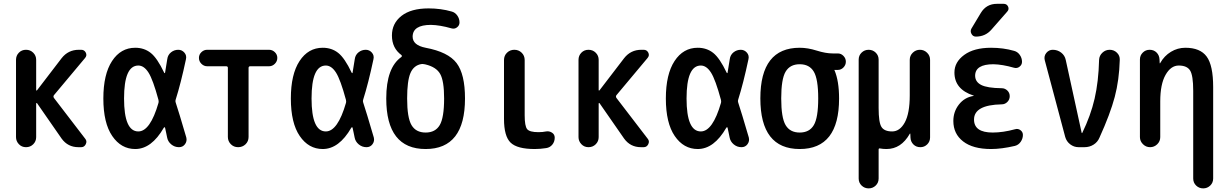

<svg xmlns="http://www.w3.org/2000/svg" viewBox="-20 -785 6540 1024"><path d="M65.4 -53.7V-465.8Q65.4 -488.3 80.6 -503.9Q95.7 -519.5 118.7 -519.5Q141.6 -519.5 157.2 -503.9Q172.9 -488.3 172.9 -465.8V-304.7Q172.9 -302.7 174.3 -302.2Q175.8 -301.8 177.7 -303.7L308.6 -474.6Q343.8 -519.5 400.4 -519.5H413.1Q429.7 -519.5 437.5 -504.4Q445.3 -489.3 433.6 -475.6L267.6 -277.3Q262.7 -270.5 267.6 -262.7L434.6 -44.9Q445.3 -32.2 437.5 -16.1Q429.7 0 413.1 0H398.4Q341.8 0 308.6 -45.9L177.7 -234.4Q175.8 -236.3 174.3 -235.4Q172.9 -234.4 172.9 -232.4V-53.7Q172.9 -31.2 157.2 -15.6Q141.6 0 118.7 0Q95.7 0 80.6 -16.1Q65.4 -32.2 65.4 -53.7Z M717.8 -435.5Q641.6 -435.5 641.6 -259.8Q641.6 -84 717.8 -84Q781.2 -84 825.2 -236.3Q827.1 -241.2 825.2 -252Q795.9 -360.4 772 -397.9Q748 -435.5 717.8 -435.5ZM701.2 9.8Q626 9.8 578.6 -59.6Q531.2 -128.9 531.2 -259.8Q531.2 -388.7 577.6 -459.5Q624 -530.3 701.2 -530.3Q749 -530.3 783.7 -502.9Q818.4 -475.6 855.5 -397.5Q856.4 -395.5 858.4 -395Q860.4 -394.5 860.4 -397.5Q867.2 -435.5 872.1 -469.7Q875 -492.2 892.1 -505.9Q909.2 -519.5 930.7 -519.5Q950.2 -519.5 963.4 -504.4Q976.6 -489.3 971.7 -468.8Q944.3 -339.8 917 -253.9Q914.1 -246.1 917 -238.3Q933.6 -188.5 973.6 -51.8Q978.5 -32.2 966.8 -16.1Q955.1 0 934.6 0Q911.1 0 893.1 -15.1Q875 -30.3 871.1 -52.7Q870.1 -58.6 866.2 -76.7Q862.3 -94.7 860.4 -103.5Q858.4 -109.4 853.5 -103.5Q788.1 9.8 701.2 9.8Z M1085 -431.6Q1067.4 -431.6 1054.2 -444.8Q1041 -458 1041 -476.1Q1041 -494.1 1054.2 -506.8Q1067.4 -519.5 1085 -519.5H1415Q1432.6 -519.5 1445.8 -506.8Q1459 -494.1 1459 -476.1Q1459 -458 1445.8 -444.8Q1432.6 -431.6 1415 -431.6H1314.5Q1306.6 -431.6 1305.7 -423.8V-54.7Q1305.7 -31.2 1289.6 -15.6Q1273.4 0 1250 0Q1226.6 0 1210.9 -16.1Q1195.3 -32.2 1195.3 -54.7V-423.8Q1195.3 -431.6 1185.5 -431.6Z M1717.8 -435.5Q1641.6 -435.5 1641.6 -259.8Q1641.6 -84 1717.8 -84Q1781.2 -84 1825.2 -236.3Q1827.1 -241.2 1825.2 -252Q1795.9 -360.4 1772 -397.9Q1748 -435.5 1717.8 -435.5ZM1701.2 9.8Q1626 9.8 1578.6 -59.6Q1531.2 -128.9 1531.2 -259.8Q1531.2 -388.7 1577.6 -459.5Q1624 -530.3 1701.2 -530.3Q1749 -530.3 1783.7 -502.9Q1818.4 -475.6 1855.5 -397.5Q1856.4 -395.5 1858.4 -395Q1860.4 -394.5 1860.4 -397.5Q1867.2 -435.5 1872.1 -469.7Q1875 -492.2 1892.1 -505.9Q1909.2 -519.5 1930.7 -519.5Q1950.2 -519.5 1963.4 -504.4Q1976.6 -489.3 1971.7 -468.8Q1944.3 -339.8 1917 -253.9Q1914.1 -246.1 1917 -238.3Q1933.6 -188.5 1973.6 -51.8Q1978.5 -32.2 1966.8 -16.1Q1955.1 0 1934.6 0Q1911.1 0 1893.1 -15.1Q1875 -30.3 1871.1 -52.7Q1870.1 -58.6 1866.2 -76.7Q1862.3 -94.7 1860.4 -103.5Q1858.4 -109.4 1853.5 -103.5Q1788.1 9.8 1701.2 9.8Z M2227.5 -443.4Q2186.5 -436.5 2168.9 -395Q2151.4 -353.5 2151.4 -259.8Q2151.4 -157.2 2174.8 -117.7Q2198.2 -78.1 2250 -78.1Q2301.8 -78.1 2325.2 -117.7Q2348.6 -157.2 2348.6 -259.8Q2348.6 -353.5 2327.6 -390.6Q2306.6 -427.7 2249 -441.4Q2248 -441.4 2246.6 -441.9Q2245.1 -442.4 2244.1 -442.4Q2233.4 -444.3 2227.5 -443.4ZM2040 -259.8Q2040 -424.8 2121.1 -481.4Q2123 -482.4 2123 -486.3Q2123 -490.2 2121.1 -491.2Q2070.3 -528.3 2070.3 -595.7Q2070.3 -660.2 2121.1 -700.2Q2171.9 -740.2 2265.6 -740.2Q2331.1 -740.2 2388.7 -723.6Q2407.2 -718.8 2418.9 -702.1Q2430.7 -685.5 2430.7 -665Q2430.7 -649.4 2417.5 -639.2Q2404.3 -628.9 2387.7 -633.8Q2326.2 -651.4 2278.3 -652.3Q2181.6 -652.3 2180.7 -589.8Q2180.7 -543.9 2250 -530.3Q2370.1 -507.8 2415 -448.7Q2460 -389.6 2460 -259.8Q2460 9.8 2250 9.8Q2040 9.8 2040 -259.8Z M2832 9.8Q2738.3 9.8 2703.1 -24.4Q2668 -58.6 2668 -150.4V-464.8Q2668 -488.3 2684.1 -503.9Q2700.2 -519.5 2723.1 -519.5Q2746.1 -519.5 2762.2 -503.9Q2778.3 -488.3 2778.3 -464.8V-169.9Q2778.3 -112.3 2791.5 -96.2Q2804.7 -80.1 2851.6 -80.1Q2874 -80.1 2892.6 -84Q2909.2 -86.9 2923.8 -77.6Q2938.5 -68.4 2938.5 -50.8Q2938.5 -29.3 2925.8 -13.7Q2913.1 2 2892.6 4.9Q2861.3 9.8 2832 9.8Z M3065.4 -53.7V-465.8Q3065.4 -488.3 3080.6 -503.9Q3095.7 -519.5 3118.7 -519.5Q3141.6 -519.5 3157.2 -503.9Q3172.9 -488.3 3172.9 -465.8V-304.7Q3172.9 -302.7 3174.3 -302.2Q3175.8 -301.8 3177.7 -303.7L3308.6 -474.6Q3343.8 -519.5 3400.4 -519.5H3413.1Q3429.7 -519.5 3437.5 -504.4Q3445.3 -489.3 3433.6 -475.6L3267.6 -277.3Q3262.7 -270.5 3267.6 -262.7L3434.6 -44.9Q3445.3 -32.2 3437.5 -16.1Q3429.7 0 3413.1 0H3398.4Q3341.8 0 3308.6 -45.9L3177.7 -234.4Q3175.8 -236.3 3174.3 -235.4Q3172.9 -234.4 3172.9 -232.4V-53.7Q3172.9 -31.2 3157.2 -15.6Q3141.6 0 3118.7 0Q3095.7 0 3080.6 -16.1Q3065.4 -32.2 3065.4 -53.7Z M3717.8 -435.5Q3641.6 -435.5 3641.6 -259.8Q3641.6 -84 3717.8 -84Q3781.2 -84 3825.2 -236.3Q3827.1 -241.2 3825.2 -252Q3795.9 -360.4 3772 -397.9Q3748 -435.5 3717.8 -435.5ZM3701.2 9.8Q3626 9.8 3578.6 -59.6Q3531.2 -128.9 3531.2 -259.8Q3531.2 -388.7 3577.6 -459.5Q3624 -530.3 3701.2 -530.3Q3749 -530.3 3783.7 -502.9Q3818.4 -475.6 3855.5 -397.5Q3856.4 -395.5 3858.4 -395Q3860.4 -394.5 3860.4 -397.5Q3867.2 -435.5 3872.1 -469.7Q3875 -492.2 3892.1 -505.9Q3909.2 -519.5 3930.7 -519.5Q3950.2 -519.5 3963.4 -504.4Q3976.6 -489.3 3971.7 -468.8Q3944.3 -339.8 3917 -253.9Q3914.1 -246.1 3917 -238.3Q3933.6 -188.5 3973.6 -51.8Q3978.5 -32.2 3966.8 -16.1Q3955.1 0 3934.6 0Q3911.1 0 3893.1 -15.1Q3875 -30.3 3871.1 -52.7Q3870.1 -58.6 3866.2 -76.7Q3862.3 -94.7 3860.4 -103.5Q3858.4 -109.4 3853.5 -103.5Q3788.1 9.8 3701.2 9.8Z M4320.3 -402.8Q4296.9 -442.4 4245.1 -442.4Q4193.4 -442.4 4169.9 -402.8Q4146.5 -363.3 4146.5 -260.3Q4146.5 -157.2 4169.9 -117.7Q4193.4 -78.1 4245.1 -78.1Q4296.9 -78.1 4320.3 -117.7Q4343.8 -157.2 4343.8 -260.3Q4343.8 -363.3 4320.3 -402.8ZM4245.1 -530.3Q4288.1 -530.3 4335.9 -515.1Q4383.8 -500 4420.9 -500H4448.2Q4465.8 -500 4478.5 -486.8Q4491.2 -473.6 4491.2 -456.1Q4491.2 -438.5 4478.5 -425.3Q4465.8 -412.1 4448.2 -412.1H4430.7H4429.7V-411.1L4430.7 -410.2Q4455.1 -352.5 4455.1 -259.8Q4455.1 9.8 4245.1 9.8Q4035.2 9.8 4035.2 -260.3Q4035.2 -530.3 4245.1 -530.3Z M4559.6 167V-466.8Q4559.6 -489.3 4575.2 -504.4Q4590.8 -519.5 4612.8 -519.5Q4634.8 -519.5 4650.4 -504.4Q4666 -489.3 4666 -466.8V-209Q4666 -131.8 4681.2 -107.9Q4696.3 -84 4738.3 -84Q4779.3 -84 4805.7 -132.3Q4832 -180.7 4832 -276.4V-465.8Q4832 -488.3 4848.1 -503.9Q4864.3 -519.5 4886.2 -519.5Q4908.2 -519.5 4924.3 -503.9Q4940.4 -488.3 4940.4 -465.8V-51.8Q4940.4 -30.3 4925.3 -15.1Q4910.2 0 4888.7 0Q4866.2 0 4851.6 -14.6Q4836.9 -29.3 4835.9 -50.8L4835 -72.3H4834Q4832 -72.3 4832 -71.3Q4786.1 9.8 4708 9.8Q4689.5 9.8 4673.8 6.8Q4666 4.9 4666 12.7V167Q4666 189.5 4650.4 204.6Q4634.8 219.7 4612.8 219.7Q4590.8 219.7 4575.2 204.6Q4559.6 189.5 4559.6 167Z M5171.9 -273.4Q5173.8 -273.4 5173.8 -274.4Q5173.8 -275.4 5171.9 -275.4Q5070.3 -308.6 5070.3 -398.4Q5070.3 -454.1 5122.6 -492.2Q5174.8 -530.3 5265.6 -530.3Q5331.1 -530.3 5388.7 -513.7Q5407.2 -508.8 5418.9 -492.2Q5430.7 -475.6 5430.7 -455.1Q5430.7 -439.5 5417.5 -429.2Q5404.3 -418.9 5387.7 -423.8Q5326.2 -441.4 5278.3 -442.4Q5181.6 -442.4 5180.7 -381.8Q5180.7 -348.6 5212.9 -332Q5245.1 -315.4 5322.3 -314.5Q5339.8 -314.5 5352.5 -302.2Q5365.2 -290 5365.2 -272Q5365.2 -253.9 5352.5 -241.2Q5339.8 -228.5 5322.3 -228.5Q5174.8 -225.6 5174.8 -147.5Q5174.8 -78.1 5274.4 -78.1Q5329.1 -78.1 5393.6 -95.7Q5409.2 -100.6 5422.4 -90.8Q5435.5 -81.1 5435.5 -65.4Q5435.5 -45.9 5423.8 -28.8Q5412.1 -11.7 5392.6 -6.8Q5321.3 9.8 5265.6 9.8Q5168.9 9.8 5116.7 -30.8Q5064.5 -71.3 5064.5 -139.6Q5064.5 -189.5 5094.2 -227.5Q5124 -265.6 5171.9 -273.4ZM5296.9 -764.6H5333Q5349.6 -764.6 5356.4 -750Q5363.3 -735.4 5351.6 -722.7L5267.6 -627Q5235.4 -589.8 5184.6 -589.8Q5168.9 -589.8 5161.1 -604.5Q5153.3 -619.1 5161.1 -632.8L5210.9 -715.8Q5240.2 -764.6 5296.9 -764.6Z M5661.1 -54.7 5551.8 -464.8Q5546.9 -486.3 5560.5 -502.9Q5574.2 -519.5 5594.7 -519.5Q5620.1 -519.5 5639.6 -504.4Q5659.2 -489.3 5664.1 -464.8L5749 -76.2Q5749 -75.2 5750 -75.2Q5752 -75.2 5752 -76.2Q5796.9 -168 5817.9 -258.8Q5838.9 -349.6 5841.8 -465.8Q5842.8 -488.3 5859.4 -503.9Q5876 -519.5 5898.4 -519.5Q5920.9 -519.5 5937 -503.9Q5953.1 -488.3 5952.1 -465.8Q5949.2 -358.4 5925.3 -268.1Q5901.4 -177.7 5843.8 -50.8Q5834 -27.3 5812.5 -13.7Q5791 0 5763.7 0H5732.4Q5708 0 5688 -15.1Q5668 -30.3 5661.1 -54.7Z M6059.6 -53.7V-467.8Q6059.6 -489.3 6074.7 -504.4Q6089.8 -519.5 6111.3 -519.5Q6133.8 -519.5 6148.4 -504.9Q6163.1 -490.2 6164.1 -467.8L6165 -448.2Q6165 -447.3 6166 -447.3Q6168 -447.3 6168 -449.2Q6189.5 -487.3 6225.1 -508.8Q6260.7 -530.3 6301.8 -530.3Q6380.9 -530.3 6415.5 -483.4Q6450.2 -436.5 6450.2 -320.3V167Q6450.2 189.5 6434.6 204.6Q6418.9 219.7 6397 219.7Q6375 219.7 6359.4 204.6Q6343.8 189.5 6343.8 167V-300.8Q6343.8 -382.8 6327.1 -409.2Q6310.5 -435.5 6266.6 -435.5Q6224.6 -435.5 6196.3 -385.7Q6168 -335.9 6168 -244.1V-53.7Q6168 -31.2 6151.9 -15.6Q6135.7 0 6113.8 0Q6091.8 0 6075.7 -16.1Q6059.6 -32.2 6059.6 -53.7Z"/></svg>

Font: Rounded Mgen+ 2m medium
Style: Regular
Weight: 500
Designer: [Source Han Sans]
Ryoko NISHIZUKA  (kana & ideographs); Paul D. Hunt (Latin, Greek & Cyrillic); Wenlong ZHANG  (bopomofo
Version: Version 1.059.20150602